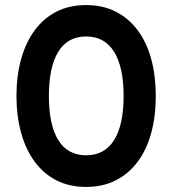

<svg xmlns="http://www.w3.org/2000/svg" viewBox="-20 -729 680 758"><path d="M320 9Q386 9 437 -17Q488 -43 523.5 -90.5Q559 -138 577 -204Q595 -270 595 -350Q595 -430 577 -496Q559 -562 523.5 -609.5Q488 -657 437 -683Q386 -709 320 -709Q254 -709 203 -683Q152 -657 117 -609.5Q82 -562 63.5 -496Q45 -430 45 -350Q45 -270 63.5 -204Q82 -138 117 -90.5Q152 -43 203 -17Q254 9 320 9ZM320 -116Q247 -116 210 -176Q173 -236 173 -350Q173 -464 210 -524.5Q247 -585 320 -585Q393 -585 430.5 -524.5Q468 -464 468 -350Q468 -236 430.5 -176Q393 -116 320 -116Z"/></svg>

Font: IngvarSans
Style: Bold
Weight: 700
Version: Version 3.000